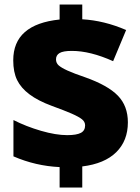

<svg xmlns="http://www.w3.org/2000/svg" viewBox="-20 -779 626 857"><path d="M246.1 -33.2Q139.2 -38.1 40 -81.1V-243.2Q96.7 -214.4 163.1 -195.1Q229.5 -175.8 279.8 -175.8Q321.3 -175.8 340.6 -185.8Q359.9 -195.8 359.9 -219.2Q359.9 -235.4 345.9 -246.6Q332 -257.8 299.6 -272Q267.1 -286.1 211.9 -306.2Q149.9 -329.1 111.8 -357.7Q73.7 -386.2 56.4 -421.6Q39.1 -457 39.1 -509.8Q39.1 -590.3 90.8 -635.7Q142.6 -681.2 246.1 -691.9V-758.8H347.2V-692.9Q444.3 -687.5 543 -645L484.9 -505.9Q382.8 -551.8 300.8 -551.8Q261.7 -551.8 245.8 -542.2Q230 -532.7 230 -514.2Q230 -498 241.5 -487.5Q252.9 -477.1 281.2 -464.1Q309.6 -451.2 359.9 -434.1Q461.9 -397.9 506.3 -351.8Q550.8 -305.7 550.8 -232.9Q550.8 -150.9 498.8 -99.6Q446.8 -48.3 347.2 -36.1V58.1H246.1ZM299.3 -713.9Z"/></svg>

Font: Sahel Black FD
Style: Black-FD
Weight: 900
Foundry: Saber Rastikerdar (saber.rastikerdar@gmail.com)
Version: Version 3.3.1